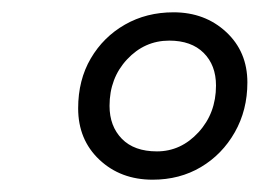

<svg xmlns="http://www.w3.org/2000/svg" viewBox="-20 -718 422 312"><path d="M107 -542Q107 -588 127.5 -623Q148 -658 183 -678Q218 -698 262 -698Q313 -698 347.5 -666Q382 -634 382 -584Q382 -539 361.5 -503Q341 -467 306.5 -446.5Q272 -426 228 -426Q176 -426 141.5 -458.5Q107 -491 107 -542ZM158 -546Q158 -513 178 -492.5Q198 -472 235 -472Q274 -472 302.5 -503Q331 -534 331 -579Q331 -612 311 -632Q291 -652 255 -652Q215 -652 186.5 -621.5Q158 -591 158 -546Z"/></svg>

Font: Radio Canada Light
Style: Italic
Weight: 300
Italic angle: -12°
Designer: Charles Daoud, Etienne Aubert Bonn, Alexandre Saumier Demers, Jacques Le Bailly
Foundry: Radio-Canada
Version: Version 2.104; ttfautohint (v1.8.4.7-5d5b);gftools[0.9.28.de